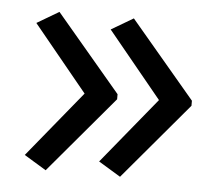

<svg xmlns="http://www.w3.org/2000/svg" viewBox="-39 -511 574 496"><g transform="rotate(5 248.5 -262.5)"><path d="M457 -255.9 289.1 -57.1 231.9 -91.8 372.1 -263.2 231.9 -434.1 289.1 -467.8 457 -269ZM264.2 -255.9 96.2 -57.1 39.1 -91.8 179.2 -263.2 39.1 -434.1 96.2 -467.8 264.2 -269Z"/></g></svg>

Font: HunimalSansv1.5
Style: Regular
Weight: 400
Foundry: Ascender Corporation
Version: Version 1.10